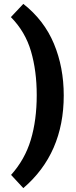

<svg xmlns="http://www.w3.org/2000/svg" viewBox="-20 -842 392 988"><path d="M37 58Q108 -21 138.5 -122.5Q169 -224 169 -353Q169 -477 139.5 -578Q110 -679 36 -754L100 -822Q207 -738 257.5 -617Q308 -496 308 -351Q308 -52 100 126Z"/></svg>

Font: AmikoBold
Style: Bold
Weight: 700
Designer: Pablo Impallari, Rodrigo Fuenzalida, Andres Torresi
Foundry: Impallari Type
Version: Version 1.000; ttfautohint (v1.3)